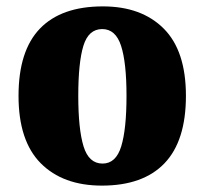

<svg xmlns="http://www.w3.org/2000/svg" viewBox="-20 -571 641 601"><path d="M299 10Q177 10 107.5 -60Q38 -130 38 -271Q38 -412 105 -481.5Q172 -551 302 -551Q423 -551 492.5 -481.5Q562 -412 562 -271Q562 -130 495 -60Q428 10 299 10ZM301 -59Q343 -59 359.5 -113Q376 -167 376 -271Q376 -375 359 -427.5Q342 -480 300 -480Q257 -480 241 -427.5Q225 -375 225 -271Q225 -167 241.5 -113Q258 -59 301 -59Z"/></svg>

Font: Noto Serif Armenian SemiCondensed Black
Style: Regular
Weight: 900
Width: 4
Designer: Monotype Design Team
Foundry: Monotype Imaging Inc.
Version: Version 2.008; ttfautohint (v1.8.4.7-5d5b)